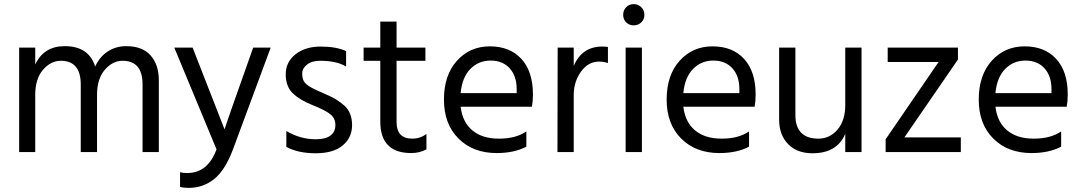

<svg xmlns="http://www.w3.org/2000/svg" viewBox="-20 -738 5250 932"><path d="M751 0H672V-328Q672 -443 575 -443Q527 -443 489 -399.5Q451 -356 451 -277V0H372V-328Q372 -443 275 -443Q227 -443 189 -399.5Q151 -356 151 -277V0H73V-507H151V-425Q193 -514 294 -514Q411 -514 442 -415Q464 -463 503.5 -488.5Q543 -514 592 -514Q671 -514 711 -469Q751 -424 751 -348Z M896 174Q870 174 854 169V98Q869 102 888 102Q989 102 1031 -13L826 -507H915L1070 -110Q1078 -138 1209 -507H1294L1111 -13Q1072 90 1018.5 132Q965 174 896 174Z M1370 -25V-102Q1437 -62 1514 -62Q1560 -62 1584 -80Q1608 -98 1608 -131.5Q1608 -165 1581.5 -185Q1555 -205 1495.5 -228.5Q1436 -252 1401.5 -285Q1367 -318 1367 -377.5Q1367 -437 1414.5 -474.5Q1462 -512 1537 -512Q1612 -512 1660 -490V-415Q1614 -443 1534 -443Q1494 -443 1470.5 -424.5Q1447 -406 1447 -382.5Q1447 -359 1454 -345.5Q1461 -332 1481 -319Q1505 -304 1561 -280.5Q1617 -257 1653 -224Q1689 -191 1689 -130.5Q1689 -70 1643.5 -32Q1598 6 1512.5 6Q1427 6 1370 -25Z M1976 5Q1826 5 1826 -148V-443H1745V-507H1826V-633H1905V-507H2045V-443H1905V-146Q1905 -65 1981 -65Q2020 -65 2050 -88V-13Q2017 5 1976 5Z M2216 -286H2488V-306Q2488 -369 2454 -406.5Q2420 -444 2361.5 -444Q2303 -444 2263 -403Q2223 -362 2216 -286ZM2391 5Q2276 5 2205.5 -65.5Q2135 -136 2135 -254.5Q2135 -373 2198 -443Q2261 -513 2358 -513Q2455 -513 2511 -452Q2567 -391 2567 -279Q2567 -247 2562 -220H2216Q2225 -145 2273 -105Q2321 -65 2402.5 -65Q2484 -65 2535 -100V-26Q2476 5 2391 5Z M2765 0H2686L2687 -507H2765V-418Q2805 -512 2903 -512Q2921 -512 2931 -510V-432Q2910 -439 2888 -439Q2835 -439 2800 -390Q2765 -341 2765 -277Z M3093 -703Q3108 -688 3108 -666Q3108 -644 3093 -629.5Q3078 -615 3056 -615Q3034 -615 3019.5 -629.5Q3005 -644 3005 -666Q3005 -688 3019.5 -703Q3034 -718 3056 -718Q3078 -718 3093 -703ZM3096 0H3017V-507H3096Z M3297 -286H3569V-306Q3569 -369 3535 -406.5Q3501 -444 3442.5 -444Q3384 -444 3344 -403Q3304 -362 3297 -286ZM3472 5Q3357 5 3286.5 -65.5Q3216 -136 3216 -254.5Q3216 -373 3279 -443Q3342 -513 3439 -513Q3536 -513 3592 -452Q3648 -391 3648 -279Q3648 -247 3643 -220H3297Q3306 -145 3354 -105Q3402 -65 3483.5 -65Q3565 -65 3616 -100V-26Q3557 5 3472 5Z M4162 0H4083V-88Q4043 6 3924 6Q3849 6 3805.5 -38.5Q3762 -83 3762 -158V-507H3841V-178Q3841 -123 3869 -94Q3897 -65 3952.5 -65Q4008 -65 4045.5 -109Q4083 -153 4083 -228V-507H4162Z M4644 0H4279V-62L4536 -437H4289V-507H4630V-449L4370 -71H4644Z M4812 -286H5084V-306Q5084 -369 5050 -406.5Q5016 -444 4957.5 -444Q4899 -444 4859 -403Q4819 -362 4812 -286ZM4987 5Q4872 5 4801.5 -65.5Q4731 -136 4731 -254.5Q4731 -373 4794 -443Q4857 -513 4954 -513Q5051 -513 5107 -452Q5163 -391 5163 -279Q5163 -247 5158 -220H4812Q4821 -145 4869 -105Q4917 -65 4998.5 -65Q5080 -65 5131 -100V-26Q5072 5 4987 5Z"/></svg>

Font: Hind Colombo
Style: Regular
Weight: 400
Designer: Jyotish Sonowal, Aditi Pimprikar
Foundry: Indian Type Foundry
Version: Version 1.000;PS 1.0;hotconv 1.0.86;makeotf.lib2.5.63406; tt